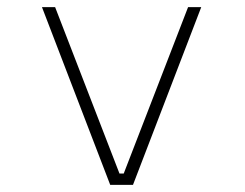

<svg xmlns="http://www.w3.org/2000/svg" viewBox="-20 -520 690 540"><path d="M290 0 98 -500H135L316 -32H328L509 -500H546L354 0Z"/></svg>

Font: Trispace Thin Thin
Style: Regular
Weight: 250
Version: Version 1.210